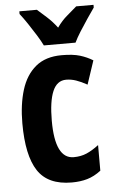

<svg xmlns="http://www.w3.org/2000/svg" viewBox="-55 -869 506 851"><g transform="rotate(-5 198.5 -444.0)"><path d="M230 -56Q124 -56 79 -124.5Q34 -193 34 -336Q34 -420 54 -484.5Q74 -549 118 -585.5Q162 -622 234 -622Q284 -622 315 -612.5Q346 -603 372 -587L337 -482Q310 -497 288 -504.5Q266 -512 244 -512Q203 -512 184 -467Q165 -422 165 -336Q165 -167 248 -167Q280 -167 305.5 -178Q331 -189 360 -211V-97Q330 -74 299 -65Q268 -56 230 -56ZM159 -672Q150 -691 133 -718.5Q116 -746 97.5 -773.5Q79 -801 64 -820V-832H142Q158 -818 183 -795.5Q208 -773 229 -745Q250 -775 274 -795Q298 -815 317 -832H394V-820Q380 -800 362 -773.5Q344 -747 327 -720Q310 -693 300 -672Z"/></g></svg>

Font: Noto Sans Malayalam UI ExtraCondensed
Style: Bold
Weight: 700
Width: 2
Designer: Jelle Bosma - Monotype Design Team
Foundry: Monotype Imaging Inc.
Version: Version 2.104; ttfautohint (v1.8.4.7-5d5b)